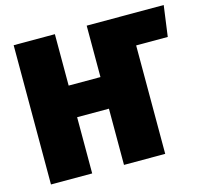

<svg xmlns="http://www.w3.org/2000/svg" viewBox="-101 -811 995 927"><g transform="rotate(-15 396.5 -348.0)"><path d="M772 -542H614V0H408V-281H249V0H43V-696H249V-439H408V-696H793Z"/></g></svg>

Font: FiraGO Heavy
Style: Regular
Weight: 900
Designer: bBox Type
Foundry: bBox Type GmbH
Version: Version 1.001